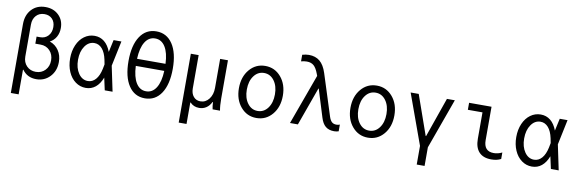

<svg xmlns="http://www.w3.org/2000/svg" viewBox="-61 -1296 6118 2033"><g transform="rotate(10 2998.0 -280.0)"><path d="M176.8 -64.9V200.2H92.8V-540Q92.8 -638.7 149.2 -699.2Q205.6 -759.8 297.9 -759.8Q384.8 -759.8 439.9 -706.3Q495.1 -652.8 495.1 -568.8Q495.1 -513.7 471.2 -471.9Q447.3 -430.2 404.8 -408.2Q465.8 -387.2 501.5 -334.5Q537.1 -281.7 537.1 -210Q537.1 -114.7 478.5 -52.5Q419.9 9.8 331.1 9.8Q234.4 9.8 181.2 -64.9ZM176.8 -207Q176.8 -144.5 215.3 -105.2Q253.9 -65.9 313 -65.9Q374.5 -65.9 413.8 -107.4Q453.1 -148.9 453.1 -212.9Q453.1 -276.4 414.1 -317.6Q375 -358.9 314 -358.9H257.8V-435.1H296.9Q349.1 -435.1 382.1 -470.9Q415 -506.8 415 -564Q415 -618.7 383.8 -651.4Q352.5 -684.1 300.8 -684.1Q244.6 -684.1 210.7 -647Q176.8 -609.9 176.8 -549.8Z M862.8 -549.8Q922.9 -549.8 967.5 -513.9Q1012.2 -478 1038.6 -408.2L1067.4 -540H1151.4L1094.7 -270L1151.4 0H1067.4L1038.6 -131.8Q1012.2 -62.5 967.8 -26.4Q923.3 9.8 863.8 9.8Q802.2 9.8 752.7 -26.4Q703.1 -62.5 675.3 -126.5Q647.5 -190.4 647.5 -270Q647.5 -350.1 675.3 -414.1Q703.1 -478 752.4 -513.9Q801.8 -549.8 862.8 -549.8ZM1007.8 -220.2 1017.6 -270 1007.8 -319.8Q992.2 -394 957.3 -434.1Q922.4 -474.1 873.5 -474.1Q812 -474.1 772.2 -416.5Q732.4 -358.9 732.4 -270Q732.4 -181.2 772.2 -123.5Q812 -65.9 873.5 -65.9Q922.4 -65.9 957.3 -106Q992.2 -146 1007.8 -220.2Z M1674.1 -85.4Q1610.8 9.8 1499 9.8Q1387.2 9.8 1324.2 -85.4Q1261.2 -180.7 1261.2 -350.1Q1261.2 -519.5 1324.2 -614.7Q1387.2 -710 1499 -710Q1610.8 -710 1674.1 -614.7Q1737.3 -519.5 1737.3 -350.1Q1737.3 -180.7 1674.1 -85.4ZM1499 -65.9Q1567.4 -65.9 1607.4 -130.1Q1647.5 -194.3 1652.3 -312H1346.2Q1351.6 -193.8 1391.4 -129.9Q1431.2 -65.9 1499 -65.9ZM1346.2 -388.2H1652.3Q1647.5 -505.9 1607.4 -569.8Q1567.4 -633.8 1499 -633.8Q1430.7 -633.8 1390.9 -569.8Q1351.1 -505.9 1346.2 -388.2Z M1897.9 200.2V-540H1981.9V-182.1Q1981.9 -127.4 2010 -94.2Q2038.1 -61 2084 -61Q2140.1 -61 2176.5 -108.4Q2212.9 -155.8 2212.9 -228V-540H2296.9V-129.9Q2296.9 -51.8 2306.6 0H2227.1Q2219.2 -34.2 2217.8 -76.2H2212.9Q2192.9 -34.7 2159.4 -12.5Q2126 9.8 2083 9.8Q2023.4 9.8 1985.8 -30.8H1981.9V200.2Z M2867.7 -69.1Q2800.8 9.8 2698.2 9.8Q2595.7 9.8 2529.1 -69.1Q2462.4 -147.9 2462.4 -270Q2462.4 -392.1 2529.1 -470.9Q2595.7 -549.8 2698.2 -549.8Q2800.8 -549.8 2867.7 -470.9Q2934.6 -392.1 2934.6 -270Q2934.6 -147.9 2867.7 -69.1ZM2698.2 -65.9Q2765.1 -65.9 2807.4 -123Q2849.6 -180.2 2849.6 -270Q2849.6 -359.9 2807.4 -417Q2765.1 -474.1 2698.2 -474.1Q2631.8 -474.1 2589.6 -417.2Q2547.4 -360.4 2547.4 -270Q2547.4 -179.7 2589.6 -122.8Q2631.8 -65.9 2698.2 -65.9Z M3059.1 0 3255.9 -541 3248 -562Q3225.6 -622.6 3197.3 -647.2Q3168.9 -671.9 3122.1 -671.9Q3092.8 -671.9 3061 -663.1V-733.9Q3099.6 -745.1 3132.8 -745.1Q3203.1 -745.1 3249.8 -706.5Q3296.4 -668 3323.2 -585L3464.8 -141.1Q3477.1 -102.1 3495.8 -85Q3514.6 -67.9 3545.9 -67.9Q3565.4 -67.9 3582 -75.2V-2.9Q3559.1 4.9 3533.2 4.9Q3476.1 4.9 3440.9 -24.4Q3405.8 -53.7 3387.2 -116.2L3295.9 -411.1H3292L3144 0Z M4066.9 -69.1Q4000 9.8 3897.5 9.8Q3794.9 9.8 3728.3 -69.1Q3661.6 -147.9 3661.6 -270Q3661.6 -392.1 3728.3 -470.9Q3794.9 -549.8 3897.5 -549.8Q4000 -549.8 4066.9 -470.9Q4133.8 -392.1 4133.8 -270Q4133.8 -147.9 4066.9 -69.1ZM3897.5 -65.9Q3964.4 -65.9 4006.6 -123Q4048.8 -180.2 4048.8 -270Q4048.8 -359.9 4006.6 -417Q3964.4 -474.1 3897.5 -474.1Q3831.1 -474.1 3788.8 -417.2Q3746.6 -360.4 3746.6 -270Q3746.6 -179.7 3788.8 -122.8Q3831.1 -65.9 3897.5 -65.9Z M4457 200.2V0L4261.2 -540H4348.1L4498 -113.8H4502.4L4651.4 -540H4736.3L4541.5 0V200.2Z M5130.9 -540V-181.2Q5130.9 -61 5237.8 -61Q5284.2 -61 5327.6 -83V-13.2Q5285.6 9.8 5223.6 9.8Q5136.7 9.8 5091.8 -38.8Q5046.9 -87.4 5046.9 -181.2V-464.8H4889.6V-540Z M5659.7 -549.8Q5719.7 -549.8 5764.4 -513.9Q5809.1 -478 5835.4 -408.2L5864.3 -540H5948.2L5891.6 -270L5948.2 0H5864.3L5835.4 -131.8Q5809.1 -62.5 5764.6 -26.4Q5720.2 9.8 5660.6 9.8Q5599.1 9.8 5549.6 -26.4Q5500 -62.5 5472.2 -126.5Q5444.3 -190.4 5444.3 -270Q5444.3 -350.1 5472.2 -414.1Q5500 -478 5549.3 -513.9Q5598.6 -549.8 5659.7 -549.8ZM5804.7 -220.2 5814.5 -270 5804.7 -319.8Q5789.1 -394 5754.2 -434.1Q5719.2 -474.1 5670.4 -474.1Q5608.9 -474.1 5569.1 -416.5Q5529.3 -358.9 5529.3 -270Q5529.3 -181.2 5569.1 -123.5Q5608.9 -65.9 5670.4 -65.9Q5719.2 -65.9 5754.2 -106Q5789.1 -146 5804.7 -220.2Z"/></g></svg>

Font: CommitMono
Style: Regular
Weight: 400
Monospace: yes
Designer: Eigil Nikolajsen
Foundry: Eigil Nikolajsen
Version: Version 1.143